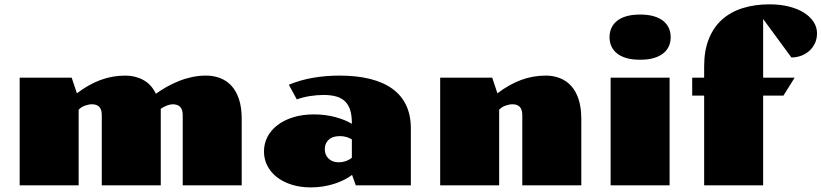

<svg xmlns="http://www.w3.org/2000/svg" viewBox="-20 -833 3692 863"><path d="M68.4 -483.9H302.2L325.7 -413.6Q377.4 -453.1 430.9 -473.1Q484.4 -493.2 543.5 -493.2Q587.9 -493.2 624 -473.6Q660.2 -454.1 680.7 -411.6Q703.1 -427.7 729 -442.4Q754.9 -457 783.4 -468.5Q812 -480 842.8 -486.6Q873.5 -493.2 906.7 -493.2Q940.4 -493.2 969.7 -481.9Q999 -470.7 1020.5 -447.3Q1042 -423.8 1054.2 -387Q1066.4 -350.1 1066.4 -298.8V0H801.3V-315.4Q801.3 -340.8 789.8 -352.5Q778.3 -364.3 756.8 -364.3Q745.6 -364.3 731.4 -359.1Q717.3 -354 702.6 -344.2V0H437.5V-315.4Q437.5 -340.8 426.3 -352.5Q415 -364.3 393.6 -364.3Q379.4 -364.3 362.3 -358.4Q345.2 -352.5 333.5 -339.8V0H68.4Z M1166.5 -152.3Q1166.5 -187.5 1182.1 -217.8Q1197.8 -248 1227.1 -270.5Q1256.3 -293 1297.9 -305.9Q1339.4 -318.8 1390.6 -318.8Q1441.9 -318.8 1486.6 -306.9Q1531.2 -294.9 1561.5 -276.4V-280.3Q1561.5 -314.5 1554 -338.4Q1546.4 -362.3 1530.8 -377.4Q1515.1 -392.6 1491 -399.4Q1466.8 -406.2 1434.1 -406.2Q1404.3 -406.2 1372.6 -401.1Q1340.8 -396 1314 -386.2L1278.3 -452.1Q1331.5 -474.1 1388.4 -483.6Q1445.3 -493.2 1505.9 -493.2Q1583.5 -493.2 1643.3 -478.3Q1703.1 -463.4 1743.9 -433.8Q1784.7 -404.3 1805.7 -359.6Q1826.7 -314.9 1826.7 -254.9V0H1579.1L1562.5 -46.9Q1547.9 -35.6 1527.8 -25.4Q1507.8 -15.1 1483.9 -7.3Q1460 0.5 1433.1 4.9Q1406.2 9.3 1377 9.3Q1329.1 9.3 1290.3 -3.2Q1251.5 -15.6 1224.1 -37.1Q1196.8 -58.6 1181.6 -88.1Q1166.5 -117.7 1166.5 -152.3ZM1439.9 -162.6Q1439.9 -136.2 1457 -119.9Q1474.1 -103.5 1502.9 -103.5Q1518.6 -103.5 1533.7 -108.6Q1548.8 -113.8 1561.5 -124V-206.5Q1537.1 -221.2 1507.8 -221.2Q1474.6 -221.2 1457.3 -204.8Q1439.9 -188.5 1439.9 -162.6Z M1958.5 -483.9H2192.4L2215.8 -413.6Q2267.6 -453.1 2321 -473.1Q2374.5 -493.2 2433.6 -493.2Q2467.3 -493.2 2496.3 -481.9Q2525.4 -470.7 2546.9 -447.3Q2568.4 -423.8 2580.6 -387Q2592.8 -350.1 2592.8 -298.8V0H2327.6V-315.4Q2327.6 -340.8 2316.4 -352.5Q2305.2 -364.3 2283.7 -364.3Q2269.5 -364.3 2252.4 -358.4Q2235.4 -352.5 2223.6 -339.8V0H1958.5Z M2856.9 -564.5Q2820.8 -564.5 2794.7 -572.3Q2768.6 -580.1 2752 -594Q2735.4 -607.9 2727.5 -626.2Q2719.7 -644.5 2719.7 -666Q2719.7 -687 2727.5 -705.6Q2735.4 -724.1 2752 -738Q2768.6 -752 2794.7 -759.8Q2820.8 -767.6 2856.9 -767.6Q2893.6 -767.6 2919.4 -759.8Q2945.3 -752 2962.2 -738Q2979 -724.1 2986.8 -705.6Q2994.6 -687 2994.6 -666Q2994.6 -644.5 2986.8 -626.2Q2979 -607.9 2962.2 -594Q2945.3 -580.1 2919.4 -572.3Q2893.6 -564.5 2856.9 -564.5ZM2724.6 -483.9H2989.7V0H2724.6Z M3145 -403.3H3091.3V-483.9H3145V-534.7Q3145 -605.5 3166 -658Q3187 -710.4 3225.3 -744.9Q3263.7 -779.3 3317.9 -796.4Q3372.1 -813.5 3439 -813.5Q3487.3 -813.5 3526.6 -803.5Q3565.9 -793.5 3593.8 -775.9Q3621.6 -758.3 3637 -734.6Q3652.3 -710.9 3652.3 -683.6Q3652.3 -657.7 3642.6 -637.7Q3632.8 -617.7 3616.7 -603.5Q3600.6 -589.4 3579.8 -582Q3559.1 -574.7 3537.1 -574.7L3410.2 -747.6V-483.9H3551.8L3501.5 -403.3H3410.2V0H3145Z"/></svg>

Font: Poller One
Style: Regular
Weight: 400
Designer: Yvonne Schttler
Foundry: Yvonne Schttler
Version: Version 1.002